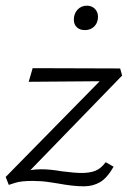

<svg xmlns="http://www.w3.org/2000/svg" viewBox="-21 -646 459 676"><path d="M351 -75 379 -59Q356 -19 331 -4.5Q306 10 274 10Q237 10 183 0Q177 -1 150.5 -5Q124 -9 94 -9Q54 -9 33 -2.5Q12 4 10 5L-1 -23L330 -360L80 -358L94 -406L402 -405L409 -380L86 -47Q104 -50 124 -50Q156 -50 196 -43Q242 -37 266 -37Q296 -37 315.5 -45Q335 -53 351 -75ZM239 -577Q239 -598 252 -612Q265 -626 285 -626Q302 -626 313 -615Q324 -604 324 -587Q324 -566 311 -553Q298 -540 278 -540Q260 -540 249.5 -550Q239 -560 239 -577Z"/></svg>

Font: Ysabeau Semilight
Style: Italic
Weight: 300
Italic angle: -12°
Designer: Christian Thalmann (Catharsis Fonts)
Version: Version 0.003